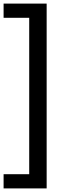

<svg xmlns="http://www.w3.org/2000/svg" viewBox="-38 -828 356 1068"><path d="M-18 220V141H124.5V-729H-18V-808H221.5V220Z"/></svg>

Font: Encode Sans Condensed Medium
Style: Regular
Weight: 500
Width: 3
Designer: Multiple Designers
Foundry: Impallari Type
Version: Version 2.000